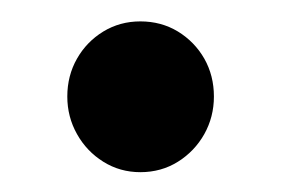

<svg xmlns="http://www.w3.org/2000/svg" viewBox="-20 -156 270 184"><path d="M114.5 9Q95 9 79 -1Q63 -11 53.8 -27.5Q44.5 -44 44.5 -63.5Q44.5 -83.5 53.8 -99.8Q63 -116 79 -125.8Q95 -135.5 114.5 -135.5Q134.5 -135.5 150.5 -125.8Q166.5 -116 175.8 -99.8Q185 -83.5 185 -63.5Q185 -44 175.8 -27.5Q166.5 -11 150.5 -1Q134.5 9 114.5 9Z"/></svg>

Font: Fraunces 48pt
Style: Regular
Weight: 400
Version: Version 1.000;[b76b70a41]